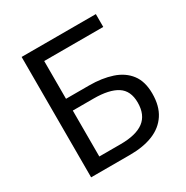

<svg xmlns="http://www.w3.org/2000/svg" viewBox="-167 -873 982 1013"><g transform="rotate(-30 324.0 -366.5)"><path d="M100.6 0V-733.4H552.8V-655.2H193V-425.1H333.9Q411.9 -425.1 472.6 -404.9Q533.2 -384.7 567.3 -340Q601.4 -295.4 601.4 -221.5Q601.4 -145.9 569.2 -96.8Q537 -47.6 478.2 -23.8Q419.4 0 338.3 0ZM193 -73.6H323Q416.9 -73.6 463.9 -108.8Q511 -144.1 511 -219.1Q511 -291.1 462.6 -322.3Q414.3 -353.4 319.9 -353.4H193Z"/></g></svg>

Font: Noto Sans SC Thin
Style: Regular
Weight: 100
Designer: Ryoko NISHIZUKA 西塚涼子 (kana, bopomofo & ideographs); Paul D. Hunt (Latin, Greek & Cyrillic); Sandoll Communications 산돌커뮤니
Foundry: Adobe
Version: Version 2.004-H2;hotconv 1.0.118;makeotfexe 2.5.65603